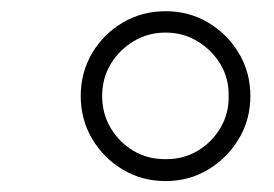

<svg xmlns="http://www.w3.org/2000/svg" viewBox="-20 -756 494 346"><path d="M278.3 -429.7Q235.8 -429.7 201.2 -450.4Q166.5 -471.2 146 -505.9Q125.5 -540.5 125.5 -583Q125.5 -625.5 146 -660.2Q166.5 -694.8 201.2 -715.3Q235.8 -735.8 278.3 -735.8Q320.8 -735.8 355.2 -715.3Q389.6 -694.8 410.4 -660.2Q431.2 -625.5 431.2 -583Q431.2 -540.5 410.4 -505.9Q389.6 -471.2 355.2 -450.4Q320.8 -429.7 278.3 -429.7ZM278.3 -469.2Q310.1 -468.8 335.9 -484.1Q361.8 -499.5 377.2 -525.4Q392.6 -551.3 392.1 -583Q392.6 -614.7 377.2 -640.4Q361.8 -666 335.9 -681.6Q310.1 -697.3 278.3 -697.3Q246.6 -697.3 220.7 -681.6Q194.8 -666 179.4 -640.4Q164.1 -614.7 164.1 -583Q164.1 -551.3 179.4 -525.4Q194.8 -499.5 220.7 -484.1Q246.6 -468.8 278.3 -469.2Z"/></svg>

Font: Inter Extra Light
Style: Italic
Weight: 200
Italic angle: -9.39999°
Designer: Rasmus Andersson
Foundry: rsms
Version: Version 4.000;git-3c8e0fc